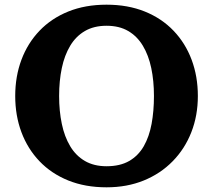

<svg xmlns="http://www.w3.org/2000/svg" viewBox="-20 -785 910 820"><path d="M45 -375Q45 -291.2 71.6 -220.2Q98.2 -149.2 148.7 -96.4Q199.3 -43.5 271.6 -14.2Q344 15 435 15Q522.5 15 594.1 -14.2Q665.8 -43.5 717.5 -96.4Q769.3 -149.2 797.1 -220.2Q825 -291.2 825 -375Q825 -458.8 798.4 -529.8Q771.8 -600.8 721.3 -653.6Q670.8 -706.5 598.4 -735.8Q526 -765 435 -765Q344 -765 271.6 -735.8Q199.3 -706.5 148.7 -653.6Q98.2 -600.8 71.6 -529.8Q45 -458.8 45 -375ZM232.5 -375Q232.5 -439.7 244 -494.4Q255.5 -549 279.8 -589.5Q304 -630 342.6 -652.5Q381.3 -675 435 -675Q489.3 -675 527.6 -652.5Q566 -630 590.2 -589.5Q614.5 -549 626 -494.4Q637.5 -439.7 637.5 -375Q637.5 -310.8 627.4 -255.9Q617.2 -201 594 -160.5Q570.7 -120 531.8 -97.5Q492.8 -75 435 -75Q381.3 -75 342.6 -97.5Q304 -120 279.8 -160.5Q255.5 -201 244 -255.9Q232.5 -310.8 232.5 -375Z"/></svg>

Font: Besley
Style: Regular
Weight: 400
Designer: Owen Earl
Foundry: indestructible type*
Version: Version 4.000